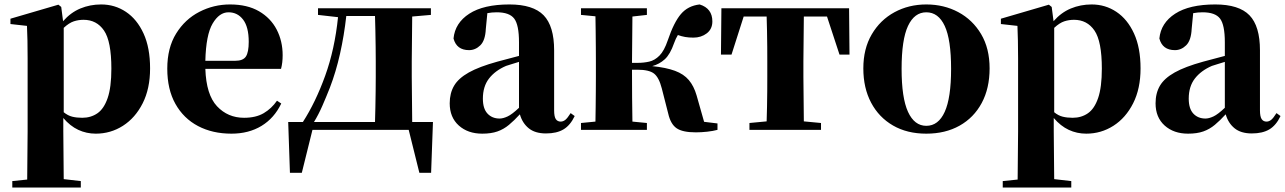

<svg xmlns="http://www.w3.org/2000/svg" viewBox="-20 -583 5769 862"><path d="M410.2 17.1Q368.2 17.1 331.5 0Q294.9 -17.1 264.2 -53.2V5.9L266.1 221.2L342.8 230V258.8H35.2V230L102.1 223.1L104 6.8V-319.8Q104 -368.7 103.3 -399.9Q102.5 -431.2 101.1 -466.8L26.9 -475.1V-499L242.2 -562L254.9 -551.8L263.2 -487.8Q297.4 -526.9 340.8 -544.9Q384.3 -563 434.1 -563Q495.6 -563 545.4 -529.8Q595.2 -496.6 624.5 -432.6Q653.8 -368.7 653.8 -275.9Q653.8 -185.1 620.6 -119.4Q587.4 -53.7 532 -18.3Q476.6 17.1 410.2 17.1ZM266.1 -458V-79.1Q284.7 -64 304.4 -59.1Q324.2 -54.2 349.1 -54.2Q388.2 -54.2 417.5 -74.5Q446.8 -94.7 463.4 -143.1Q480 -191.4 480 -274.9Q480 -397.5 447 -445.8Q414.1 -494.1 355 -494.1Q332.5 -494.1 311.5 -487.3Q290.5 -480.5 266.1 -458Z M1019 17.1Q934.1 17.1 869.1 -17.1Q804.2 -51.3 767.6 -116.5Q731 -181.6 731 -274.9Q731 -368.2 770.8 -432.4Q810.5 -496.6 875 -529.8Q939.5 -563 1012.7 -563Q1090.3 -563 1142.8 -532.5Q1195.3 -502 1222.2 -450.2Q1249 -398.4 1249 -335Q1249 -300.8 1241.7 -273.9H901.9Q905.8 -157.7 954.3 -106Q1002.9 -54.2 1075.7 -54.2Q1128.9 -54.2 1164.1 -75Q1199.2 -95.7 1223.6 -130.9L1242.7 -118.2Q1211.4 -52.7 1154.1 -17.8Q1096.7 17.1 1019 17.1ZM901.9 -310.1H1036.6Q1071.3 -310.1 1084 -329.3Q1096.7 -348.6 1096.7 -395Q1096.7 -461.9 1071.5 -494.9Q1046.4 -527.8 1005.9 -527.8Q964.4 -527.8 934.6 -477.3Q904.8 -426.8 901.9 -310.1Z M1407.7 -516.1V-545.9H1914.6V-516.1L1830.6 -508.8L1828.6 -308.1V-237.8L1830.6 -35.2H1923.8L1915.5 192.9H1862.8L1814.9 0H1662.6H1382.8L1335 192.9H1281.7L1273.9 -35.2H1339.8Q1397 -124 1439.9 -242.9Q1482.9 -361.8 1497.6 -505.9ZM1663.6 -35.2Q1664.6 -64 1665.3 -100.3Q1666 -136.7 1666.5 -173.1Q1667 -209.5 1667 -237.8V-308.1Q1667 -336.4 1666.5 -372.8Q1666 -409.2 1665.3 -445.6Q1664.6 -481.9 1663.6 -511.2H1534.7Q1524.9 -423.3 1506.6 -341.8Q1488.3 -260.3 1460.9 -189Q1444.3 -147 1427.2 -107.9Q1410.2 -68.8 1389.6 -35.2Z M2431.2 16.1Q2382.3 16.1 2353.8 -7.1Q2325.2 -30.3 2314 -69.8Q2288.6 -42 2265.1 -22.5Q2241.7 -2.9 2213.4 7.1Q2185.1 17.1 2145 17.1Q2080.6 17.1 2039.8 -19.5Q1999 -56.2 1999 -119.1Q1999 -164.6 2018.6 -198Q2038.1 -231.4 2084.7 -257.6Q2131.3 -283.7 2212.9 -306.2L2310.1 -332V-393.1Q2310.1 -471.2 2288.6 -499.5Q2267.1 -527.8 2210 -527.8Q2188 -527.8 2168 -523.9L2161.1 -453.1Q2158.7 -401.4 2136.5 -379.6Q2114.3 -357.9 2085.9 -357.9Q2029.8 -357.9 2016.1 -410.2Q2022.9 -480 2086.9 -521.5Q2150.9 -563 2267.1 -563Q2373.5 -563 2420.7 -514.4Q2467.8 -465.8 2467.8 -356.9V-87.9Q2467.8 -59.6 2475.3 -48.3Q2482.9 -37.1 2497.1 -37.1Q2508.3 -37.1 2518.1 -44.9Q2527.8 -52.7 2542 -75.2L2560.1 -62Q2540.5 -20.5 2510 -2.2Q2479.5 16.1 2431.2 16.1ZM2310.1 -99.1V-305.2Q2292.5 -299.8 2277.6 -295.2Q2262.7 -290.5 2252 -287.1Q2203.1 -266.1 2175.5 -230.5Q2147.9 -194.8 2147.9 -140.1Q2147.9 -95.2 2168.7 -73Q2189.5 -50.8 2223.1 -50.8Q2238.8 -50.8 2259 -60.3Q2279.3 -69.8 2310.1 -99.1Z M2980 -73.2 2951.2 -186Q2938.5 -235.4 2916.3 -252.7Q2894 -270 2842.3 -270H2817.4Q2817.4 -206.1 2817.9 -143.3Q2818.4 -80.6 2819.3 -37.1L2884.3 -30.8V0H2588.4V-30.8L2653.3 -37.1Q2653.8 -65.9 2654.3 -102.1Q2654.8 -138.2 2655 -174.1Q2655.3 -210 2655.3 -237.8V-308.1Q2655.3 -335.9 2655 -371.8Q2654.8 -407.7 2654.3 -444.1Q2653.8 -480.5 2653.3 -509.8L2588.4 -516.1V-545.9H2884.3V-516.1L2819.3 -508.8L2817.4 -300.8H2843.3Q2870.1 -300.8 2894.8 -306.4Q2919.4 -312 2940.7 -333.3Q2961.9 -354.5 2978 -401.9Q3005.4 -482.9 3037.1 -520Q3068.8 -557.1 3121.1 -563Q3178.2 -545.4 3178.2 -486.8Q3178.2 -452.6 3153.1 -433.3Q3127.9 -414.1 3093.3 -414.1Q3072.3 -414.1 3055.9 -417Q3039.6 -419.9 3023.4 -425.8Q3018.6 -418 3014.2 -408.7Q3009.8 -399.4 3006.3 -389.2Q2988.8 -338.9 2964.6 -316.9Q2940.4 -294.9 2908.2 -286.1Q2970.7 -279.8 3010.3 -265.1Q3049.8 -250.5 3072.5 -223.6Q3095.2 -196.8 3107.4 -154.8L3141.1 -36.1L3201.2 -28.8V0Q3181.2 5.4 3154.8 8.3Q3128.4 11.2 3104 11.2Q3044.4 11.2 3017.6 -7.3Q2990.7 -25.9 2980 -73.2Z M3420.9 0H3344.7V-30.8L3421.9 -38.1Q3422.9 -66.9 3423.6 -102.8Q3424.3 -138.7 3424.6 -174.3Q3424.8 -210 3424.8 -237.8V-308.1Q3424.8 -335.9 3424.6 -371.8Q3424.3 -407.7 3423.6 -443.8Q3422.9 -480 3421.9 -508.8H3318.8L3264.2 -337.9H3216.8L3218.8 -545.9H3792L3793.9 -337.9H3749L3692.9 -508.8H3588.9L3586.9 -308.1V-237.8L3588.9 -38.1L3666 -30.8V0Z M4138.7 17.1Q4052.7 17.1 3989.3 -19.5Q3925.8 -56.2 3890.9 -122.1Q3856 -188 3856 -275.9Q3856 -364.3 3893.8 -428.7Q3931.6 -493.2 3995.8 -528.1Q4060.1 -563 4138.7 -563Q4217.8 -563 4282.2 -528.6Q4346.7 -494.1 4384.8 -429.9Q4422.9 -365.7 4422.9 -275.9Q4422.9 -186.5 4387.5 -120.6Q4352.1 -54.7 4288.1 -18.8Q4224.1 17.1 4138.7 17.1ZM4138.7 -18.1Q4192.9 -18.1 4221.4 -80.8Q4250 -143.6 4250 -273.9Q4250 -405.3 4221.4 -466.6Q4192.9 -527.8 4138.7 -527.8Q4085.4 -527.8 4056.6 -466.6Q4027.8 -405.3 4027.8 -273.9Q4027.8 -143.6 4056.6 -80.8Q4085.4 -18.1 4138.7 -18.1Z M4856.9 17.1Q4814.9 17.1 4778.3 0Q4741.7 -17.1 4710.9 -53.2V5.9L4712.9 221.2L4789.6 230V258.8H4481.9V230L4548.8 223.1L4550.8 6.8V-319.8Q4550.8 -368.7 4550 -399.9Q4549.3 -431.2 4547.9 -466.8L4473.6 -475.1V-499L4689 -562L4701.7 -551.8L4710 -487.8Q4744.1 -526.9 4787.6 -544.9Q4831.1 -563 4880.9 -563Q4942.4 -563 4992.2 -529.8Q5042 -496.6 5071.3 -432.6Q5100.6 -368.7 5100.6 -275.9Q5100.6 -185.1 5067.4 -119.4Q5034.2 -53.7 4978.8 -18.3Q4923.3 17.1 4856.9 17.1ZM4712.9 -458V-79.1Q4731.4 -64 4751.2 -59.1Q4771 -54.2 4795.9 -54.2Q4835 -54.2 4864.3 -74.5Q4893.6 -94.7 4910.2 -143.1Q4926.8 -191.4 4926.8 -274.9Q4926.8 -397.5 4893.8 -445.8Q4860.8 -494.1 4801.8 -494.1Q4779.3 -494.1 4758.3 -487.3Q4737.3 -480.5 4712.9 -458Z M5600.1 16.1Q5551.3 16.1 5522.7 -7.1Q5494.1 -30.3 5482.9 -69.8Q5457.5 -42 5434.1 -22.5Q5410.6 -2.9 5382.3 7.1Q5354 17.1 5314 17.1Q5249.5 17.1 5208.7 -19.5Q5168 -56.2 5168 -119.1Q5168 -164.6 5187.5 -198Q5207 -231.4 5253.7 -257.6Q5300.3 -283.7 5381.8 -306.2L5479 -332V-393.1Q5479 -471.2 5457.5 -499.5Q5436 -527.8 5378.9 -527.8Q5356.9 -527.8 5336.9 -523.9L5330.1 -453.1Q5327.6 -401.4 5305.4 -379.6Q5283.2 -357.9 5254.9 -357.9Q5198.7 -357.9 5185.1 -410.2Q5191.9 -480 5255.9 -521.5Q5319.8 -563 5436 -563Q5542.5 -563 5589.6 -514.4Q5636.7 -465.8 5636.7 -356.9V-87.9Q5636.7 -59.6 5644.3 -48.3Q5651.9 -37.1 5666 -37.1Q5677.2 -37.1 5687 -44.9Q5696.8 -52.7 5710.9 -75.2L5729 -62Q5709.5 -20.5 5679 -2.2Q5648.4 16.1 5600.1 16.1ZM5479 -99.1V-305.2Q5461.4 -299.8 5446.5 -295.2Q5431.6 -290.5 5420.9 -287.1Q5372.1 -266.1 5344.5 -230.5Q5316.9 -194.8 5316.9 -140.1Q5316.9 -95.2 5337.6 -73Q5358.4 -50.8 5392.1 -50.8Q5407.7 -50.8 5428 -60.3Q5448.2 -69.8 5479 -99.1Z"/></svg>

Font: Source Han Serif TW Heavy
Style: Regular
Weight: 900
Designer: Ryoko NISHIZUKA Ë•øÂ°öÊ∂ºÂ≠ê (kana & ideographs); Frank Grie√ühammer (Latin, Greek & Cyrillic); Wenlong ZHANG Âº†ÊñáÈæô 
Foundry: Adobe
Version: Version 2.003;hotconv 1.1.1;makeotfexe 2.6.0